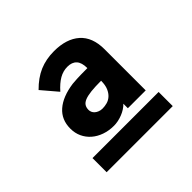

<svg xmlns="http://www.w3.org/2000/svg" viewBox="-125 -758 750 750"><g transform="rotate(-45 250.0 -383.0)"><path d="M219.2 -481Q247.1 -483.4 267.3 -483.6Q287.6 -483.9 303.2 -483.9Q303.2 -514.6 290 -528.8Q276.9 -543 252 -543Q228 -543 206.8 -530.8Q185.5 -518.6 163.1 -493.2L107.9 -558.1Q141.6 -592.3 177.7 -607.7Q213.9 -623 257.8 -623Q326.2 -623 364.5 -589.1Q402.8 -555.2 402.8 -488.8V-261.2H304.2V-286.1Q296.9 -278.3 286.6 -271.7Q276.4 -265.1 264.6 -260.5Q252.9 -255.9 240.7 -253.4Q228.5 -251 217.8 -251Q189.9 -251 166.3 -259.3Q142.6 -267.6 125.2 -282.7Q107.9 -297.9 98.4 -318.4Q88.9 -338.9 88.9 -363.8Q88.9 -413.1 122.8 -442.6Q156.7 -472.2 219.2 -481ZM306.2 -411.1Q272.9 -411.1 250.7 -408.7Q228.5 -406.2 215.3 -400.9Q202.1 -395.5 196.5 -386.7Q190.9 -377.9 190.9 -365.2Q190.9 -358.9 193.6 -352.5Q196.3 -346.2 201.9 -341.3Q207.5 -336.4 215.6 -333.3Q223.6 -330.1 233.9 -330.1Q246.1 -330.1 258.8 -333.5Q271.5 -336.9 282 -346.2Q292.5 -355.5 299.3 -371.1Q306.2 -386.7 306.2 -411.1ZM68.8 -221.2H434.1V-143.1H68.8Z"/></g></svg>

Font: InconsolataGo
Style: Bold
Weight: 700
Designer: Raph Levien, Kirill Tkachev(cyreal.org)
Foundry: Raph Levien, Kirill Tkachev(cyreal.org)
Version: Version 1.015; ttfautohint (v0.92) -l 8 -r 50 -G 200 -x 14 -